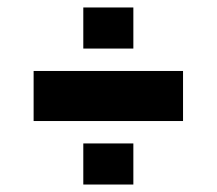

<svg xmlns="http://www.w3.org/2000/svg" viewBox="-20 -510 580 514"><path d="M203 -490H337V-380H203ZM70 -320H470V-186H70ZM203 -126H337V-16H203Z"/></svg>

Font: Saira Stencil One
Style: Regular
Weight: 400
Designer: Hector Gatti with collaboration of the Omnibus-Type team
Foundry: Omnibus-Type
Version: Version 1.004